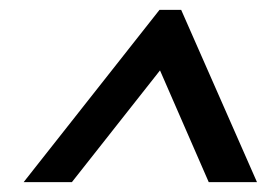

<svg xmlns="http://www.w3.org/2000/svg" viewBox="-20 -700 554 390"><path d="M28 -330 304 -680H348L502 -330H404L305 -557L126 -330Z"/></svg>

Font: Philosopher
Style: Bold Italic
Weight: 700
Italic angle: -10°
Designer: Jovanny Lemonad
Foundry: Jovanny Lemonad
Version: Version 2.000